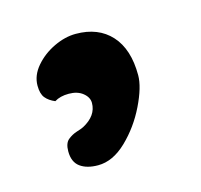

<svg xmlns="http://www.w3.org/2000/svg" viewBox="-52 -170 380 363"><g transform="rotate(-15 137.5 11.5)"><path d="M100 137Q78 137 65 127.5Q52 118 52 97Q52 81 60 74.5Q68 68 77.5 65Q87 62 91 60Q119 45 119 20Q119 9 108.5 0.5Q98 -8 81 -8Q64 -8 53 -1Q41 -6 34.5 -14Q28 -22 28 -38Q28 -58 43 -75.5Q58 -93 80 -103.5Q102 -114 123 -114Q167 -114 192 -86.5Q217 -59 217 -8Q217 15 200 50Q183 85 156 111Q129 137 100 137Z"/></g></svg>

Font: Quicksand
Style: Bold
Weight: 700
Version: Version 3.000